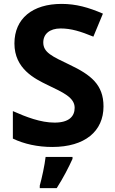

<svg xmlns="http://www.w3.org/2000/svg" viewBox="-20 -744 591 985"><path d="M511 -198C511 -310 446 -360 337 -412C247 -455 202 -475 202 -526C202 -569 234 -598 291 -598C345 -598 393 -583 459 -556L508 -674C434 -706 370 -724 296 -724C147 -724 54 -649 54 -521C54 -391 158 -340 224 -308C303 -270 363 -244 363 -191C363 -147 334 -115 260 -115C188 -115 114 -144 46 -174V-33C104 -5 174 10 248 10C416 10 511 -71 511 -198ZM352 71V61H214C209 104 195 169 184 208V221H271C305 168 332 115 352 71Z"/></svg>

Font: Noto Sans Gujarati
Style: Bold
Weight: 700
Designer: Jelle Bosma - Monotype Design Team, Universal Thirst
Foundry: Monotype Imaging Inc.
Version: Version 2.106